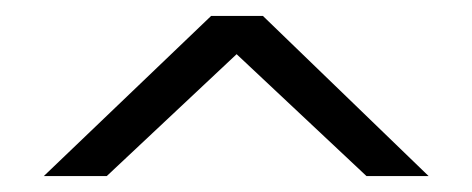

<svg xmlns="http://www.w3.org/2000/svg" viewBox="-20 -397 593 241"><path d="M35 -176H114L277 -329L440 -176H518L310 -377H245Z"/></svg>

Font: Cinzel
Style: Bold
Weight: 700
Designer: Natanael Gama
Version: Version 2.000